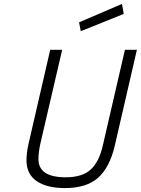

<svg xmlns="http://www.w3.org/2000/svg" viewBox="-20 -949 718 979"><path d="M115 -132Q115 -170 126 -218L236 -695H297L185 -213Q176 -170 176 -138Q176 -45 315 -45Q399 -45 442 -84Q485 -123 504 -206L617 -695H678L565 -205Q539 -95 480 -42.5Q421 10 311 10Q219 10 167 -25.5Q115 -61 115 -132ZM383 -835 602 -929 611 -878 392 -790Z"/></svg>

Font: Cairo Light
Style: Italic
Weight: 300
Italic angle: -13°
Designer: Mohamed Gaber, Accademia di Belle Arti di Urbino and others
Foundry: Kief Type Foundry, Accademia di Belle Arti di Urbino and others
Version: Version 3.011